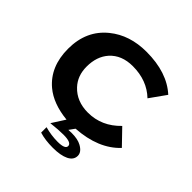

<svg xmlns="http://www.w3.org/2000/svg" viewBox="-183 -736 1006 1006"><g transform="rotate(45 320.0 -232.5)"><path d="M297.9 -36.1Q190.4 -46.9 127.4 -99.6Q41 -172.4 41 -304.7Q41 -439.9 136.2 -516.6Q219.2 -584 343.3 -584Q496.6 -584 583 -504.9L519 -415Q451.2 -480 345.7 -480Q263.2 -480 216.8 -428.2Q175.8 -381.8 175.8 -307.1Q175.8 -238.8 217.3 -194.8Q267.6 -141.1 351.1 -141.1Q452.6 -141.1 527.8 -219.2L607.9 -136.2Q523.4 -46.4 365.2 -36.1L342.8 -4.9Q358.4 -5.9 366.2 -5.9Q412.1 -5.9 438.5 8.8Q474.1 28.3 474.1 56.2Q474.1 86.9 441.4 103Q408.7 119.1 351.1 119.1Q294.4 119.1 252 106V65.9Q299.8 79.1 346.7 79.1Q402.3 79.1 402.3 55.7Q402.3 30.8 342.8 30.8Q307.6 30.8 251 37.1Z"/></g></svg>

Font: FORM UDPGothic
Style: Bold
Weight: 700
Foundry: Pronama LLC
Version: Version 1.051